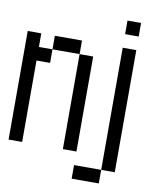

<svg xmlns="http://www.w3.org/2000/svg" viewBox="-104 -914 959 1161"><g transform="rotate(10 375.0 -333.0)"><path d="M0 0V-666.7H83.3V-583.3H166.7V-500H83.3V0ZM166.7 -583.3V-666.7H333.3V-583.3ZM333.3 0V-583.3H416.7V0ZM666.7 83.3H583.3V-666.7H666.7ZM666.7 -833.3V-750H583.3V-833.3ZM416.7 166.7V83.3H583.3V166.7Z"/></g></svg>

Font: Galmuri11 Regular
Style: Regular
Weight: 400
Designer: Minseo Lee (Quiple)
Version: Version 2.356;hotconv 1.1.0;makeotfexe 2.6.0 DEVELOPMENT